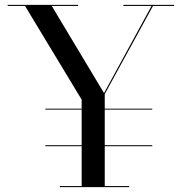

<svg xmlns="http://www.w3.org/2000/svg" viewBox="-20 -770 748 790"><path d="M226 -4.5V0H511.5V-4.5H411V-168.5H606.5V-172.5H411V-319H606.5V-323H411V-383L609.5 -745.5H696.5V-750H487.5V-745.5H603.5L408 -387L193 -745.5H301.5V-750H11.5V-745.5H83L316 -360V-323H166.5V-319H316V-172.5H166.5V-168.5H316V-4.5Z"/></svg>

Font: Bodoni* 36pt
Style: Regular
Weight: 400
Version: Version 2.3